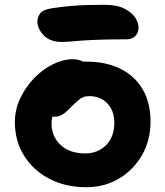

<svg xmlns="http://www.w3.org/2000/svg" viewBox="-20 -769 690 801"><path d="M340 12Q253 12 186 -23Q119 -58 80.5 -119.5Q42 -181 42 -260Q42 -311 64 -358Q86 -405 121.5 -442Q157 -479 200 -500.5Q243 -522 284 -522Q301 -522 316.5 -516.5Q332 -511 341 -499.5Q350 -488 350 -468Q350 -432 335.5 -405Q321 -378 276 -363Q254 -353 235.5 -337Q217 -321 206 -300Q195 -279 195 -256Q195 -199 233 -164Q271 -129 335 -129Q389 -129 423 -164Q457 -199 457 -257Q457 -307 428 -337.5Q399 -368 352 -368Q329 -368 313.5 -356Q298 -344 278 -324Q264 -309 253 -300Q242 -291 231.5 -286.5Q221 -282 205 -282Q187 -282 173.5 -296Q160 -310 160 -349Q160 -377 175.5 -406Q191 -435 216.5 -459Q242 -483 274 -497.5Q306 -512 338 -512Q423 -512 483.5 -481.5Q544 -451 576 -395Q608 -339 608 -262Q608 -184 572.5 -122Q537 -60 476.5 -24Q416 12 340 12ZM238 -594Q189 -594 162.5 -621.5Q136 -649 136 -679Q136 -697 147.5 -713Q159 -729 199 -735Q241 -741 274.5 -744Q308 -747 342 -748Q376 -749 415 -749Q468 -749 499 -733Q530 -717 544 -695.5Q558 -674 558 -655Q558 -632 544.5 -618.5Q531 -605 508 -605Q423 -605 371 -602.5Q319 -600 288 -597Q257 -594 238 -594Z"/></svg>

Font: Shantell Sans
Style: Bold
Weight: 700
Designer: Stephen Nixon, Anya Danilova, Shantell Martin
Foundry: Arrow Type
Version: Version 1.011;[c5ecc13dd]